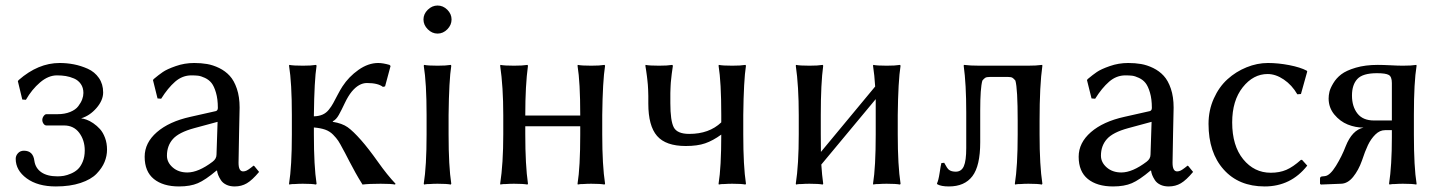

<svg xmlns="http://www.w3.org/2000/svg" viewBox="-20 -668 5241 698"><path d="M187 -394Q155.8 -394 125.7 -368.4Q95.7 -342.8 74.2 -305.2L61 -306.2L44.9 -373L47.9 -377Q118.7 -439 196.8 -439Q223.1 -439 248.5 -434.1Q273.9 -429.2 299.1 -418Q324.2 -406.7 339.6 -384.5Q355 -362.3 355 -332Q355 -303.2 330.6 -275.1Q306.2 -247.1 274.9 -237.8Q283.7 -236.8 294.7 -232.9Q305.7 -229 319.1 -220Q332.5 -210.9 343.5 -198.7Q354.5 -186.5 361.8 -167Q369.1 -147.5 369.1 -124Q369.1 -101.1 360.1 -79.1Q351.1 -57.1 331.1 -36.4Q311 -15.6 272.9 -2.9Q234.9 9.8 183.1 9.8Q117.2 9.8 77.1 -19.5Q37.1 -48.8 37.1 -90.8Q37.1 -102.1 45.4 -111.1Q53.7 -120.1 66.9 -120.1Q100.6 -120.1 105 -83Q108.9 -56.6 130.4 -41.7Q151.9 -26.9 189 -26.9Q200.7 -26.9 212.2 -28.8Q223.6 -30.8 238 -36.9Q252.4 -43 262.9 -52.7Q273.4 -62.5 280.8 -80.3Q288.1 -98.1 288.1 -121.1Q288.1 -158.2 268.1 -185.1Q248 -211.9 212.9 -211.9H148.9Q142.6 -211.9 138.2 -218.3Q133.8 -224.6 133.8 -231.9Q133.8 -239.3 138.7 -246.1Q143.6 -252.9 148.9 -252.9H189Q215.3 -252.9 235.1 -261Q254.9 -269 264.6 -282Q274.4 -294.9 278.8 -306.9Q283.2 -318.8 283.2 -330.1Q283.2 -349.1 273.9 -362.5Q264.6 -376 249.3 -382.6Q233.9 -389.2 219 -391.6Q204.1 -394 187 -394Z M847.2 -76.2Q847.2 -44.9 863.8 -44.9Q870.6 -44.9 877 -48.1Q883.3 -51.3 892.3 -58.3Q901.4 -65.4 901.9 -65.9L904.8 -64L921.9 -43Q897 -13.2 877.4 -1.7Q857.9 9.8 833 9.8Q815.4 9.8 802.5 3.4Q789.6 -2.9 783 -13.2Q776.4 -23.4 773.2 -31.7Q770 -40 769 -47.9H767.1Q726.6 -13.7 699.2 -2Q671.9 9.8 630.9 9.8Q572.8 9.8 539.3 -17.3Q505.9 -44.4 505.9 -98.1Q505.9 -148.9 550.3 -187.5Q594.7 -226.1 671.9 -243.2L765.1 -264.2Q772 -266.6 772 -275.9Q772 -308.1 765.1 -331.3Q758.3 -354.5 749 -366.2Q739.7 -377.9 725.1 -384.8Q710.4 -391.6 700.2 -392.8Q689.9 -394 675.8 -394Q643.1 -394 616.7 -371.1Q590.3 -348.1 565.9 -309.1L552.7 -310.1L536.1 -377L539.1 -380.9Q557.1 -396 572 -406.2Q586.9 -416.5 618.9 -427.7Q650.9 -439 686 -439Q710.9 -439 732.7 -435.3Q754.4 -431.6 776.9 -420.7Q799.3 -409.7 815.2 -392.3Q831.1 -375 841.1 -345.5Q851.1 -315.9 851.1 -276.9Q851.1 -273.4 849.1 -183.1Q847.2 -92.8 847.2 -76.2ZM771 -225.1 686 -202.1Q630.4 -187 608.6 -162.6Q586.9 -138.2 586.9 -102.1Q586.9 -77.6 607.9 -59.3Q628.9 -41 661.1 -41Q701.2 -41 752.9 -80.1Q767.1 -90.8 767.1 -106Z M1041 -250Q1041 -366.2 1030.8 -429.2L1031.7 -432.1Q1045.9 -429.2 1081.1 -429.2Q1096.2 -429.2 1108.2 -429.9Q1120.1 -430.7 1124.5 -431.6L1128.9 -432.1L1130.9 -429.2Q1122.6 -376.5 1121.1 -250V-245.1Q1139.6 -245.6 1152.8 -251.5Q1166 -257.3 1175.5 -269.3Q1185.1 -281.2 1191.4 -293Q1197.8 -304.7 1207.3 -323Q1216.8 -341.3 1225.1 -354Q1248 -389.2 1283.4 -414.1Q1318.8 -439 1355 -439Q1372.1 -439 1396 -432.1L1399.9 -428.2L1379.9 -354L1372.1 -352.1Q1354 -366.2 1314 -366.2Q1284.7 -366.2 1258.8 -335Q1245.6 -318.8 1233.6 -293.5Q1221.7 -268.1 1211.9 -250.5Q1202.1 -232.9 1189.9 -227.1V-225.1Q1223.6 -219.7 1243.7 -205.6Q1263.7 -191.4 1293 -158.2Q1319.3 -128.4 1353.8 -79.8Q1388.2 -31.2 1418 0L1416 2.9Q1402.8 0 1363.8 0Q1320.8 0 1297.9 2.9Q1283.2 -20.5 1272.5 -39.8Q1261.7 -59.1 1250.2 -81.3Q1238.8 -103.5 1233.9 -112.8Q1231.9 -116.7 1227.5 -124.5Q1216.3 -146 1209.7 -156Q1203.1 -166 1190.9 -178.5Q1178.7 -190.9 1161.9 -196.8Q1145 -202.6 1121.1 -204.6V-179.2Q1121.1 -63.5 1130.9 0L1128.9 2.9Q1115.2 0 1081.1 0Q1065.4 0 1053.2 1Q1040.5 1 1036.1 2L1031.7 2.9L1030.8 0Q1041 -63.5 1041 -179.2Z M1530.8 -250Q1530.8 -366.2 1520.5 -429.2L1522 -432.1Q1535.6 -429.2 1570.8 -429.2Q1585.9 -429.2 1597.9 -429.9Q1609.9 -430.7 1614.3 -431.6L1618.7 -432.1L1620.6 -429.2Q1612.3 -376.5 1610.8 -250V-179.2Q1610.8 -63.5 1620.6 0L1618.7 2.9Q1605 0 1570.8 0Q1555.2 0 1543 1Q1530.8 1 1526.4 2L1522 2.9L1520.5 0Q1530.8 -63.5 1530.8 -179.2ZM1535.2 -561.5Q1519.5 -577.1 1519.5 -597.2Q1519.5 -617.2 1535.2 -632.6Q1550.8 -647.9 1570.8 -647.9Q1590.8 -647.9 1606.2 -632.6Q1621.6 -617.2 1621.6 -597.2Q1621.6 -577.1 1606.2 -561.5Q1590.8 -545.9 1570.8 -545.9Q1550.8 -545.9 1535.2 -561.5Z M2169.4 -250V-179.2Q2169.4 -66.4 2179.7 0L2177.7 2.9Q2163.6 0 2129.4 0Q2113.8 0 2101.6 1Q2089.4 1 2085 2L2080.6 2.9L2079.6 0Q2089.4 -60.1 2089.4 -179.2V-209H1889.6V-180.2Q1889.6 -67.4 1899.4 0L1897.5 2.9Q1882.8 0 1848.6 0Q1833 0 1820.8 1Q1808.1 1 1803.7 2L1799.3 2.9L1798.3 0Q1809.6 -72.8 1809.6 -180.2V-249Q1809.6 -352.5 1798.3 -429.2L1799.3 -432.1Q1813.5 -429.2 1848.6 -429.2Q1863.8 -429.2 1876 -429.9Q1888.2 -430.7 1893.1 -431.6L1897.5 -432.1L1899.4 -429.2Q1889.6 -357.9 1889.6 -249V-248H2089.4V-250Q2089.4 -369.1 2079.6 -429.2L2080.6 -432.1Q2094.2 -429.2 2129.4 -429.2Q2144.5 -429.2 2156.7 -429.9Q2168.9 -430.7 2173.3 -431.6L2177.7 -432.1L2179.7 -429.2Q2170.9 -373 2169.4 -250Z M2336.9 -291Q2336.9 -307.1 2336.9 -319.1Q2336.9 -331.1 2336.2 -342.5Q2335.4 -354 2335.2 -359.9Q2335 -365.7 2333.5 -376.7Q2332 -387.7 2331.8 -391.4Q2331.5 -395 2329.3 -409.4Q2327.1 -423.8 2326.2 -429.2L2327.1 -432.1Q2340.8 -429.2 2376 -429.2Q2391.1 -429.2 2403.1 -429.9Q2415 -430.7 2419.4 -431.6L2423.8 -432.1L2426.3 -429.2Q2425.8 -425.3 2424.1 -413.8Q2422.4 -402.3 2422.1 -399.9Q2421.9 -397.5 2420.9 -388.9Q2419.9 -380.4 2419.7 -377.9Q2419.4 -375.5 2418.7 -368.2Q2418 -360.8 2418 -356.7Q2418 -352.5 2417.5 -345Q2417 -337.4 2417 -330.1Q2417 -322.8 2417 -313.7Q2417 -304.7 2417 -293Q2417 -229 2429.4 -205.1Q2441.9 -181.2 2485.8 -181.2Q2558.1 -181.2 2602.1 -223.1V-250Q2602.1 -369.1 2592.3 -429.2L2593.3 -432.1Q2606.9 -429.2 2642.1 -429.2Q2657.2 -429.2 2669.2 -429.9Q2681.2 -430.7 2685.5 -431.6L2689.9 -432.1L2691.9 -429.2Q2683.6 -376.5 2682.1 -250V-179.2Q2682.1 -63.5 2691.9 0L2689.9 2.9Q2676.3 0 2642.1 0Q2626.5 0 2614.3 1Q2602.1 1 2597.7 2L2593.3 2.9L2592.3 0Q2602.1 -59.6 2602.1 -178.7Q2571.8 -156.7 2543.7 -147Q2515.6 -137.2 2473.1 -137.2Q2400.4 -137.2 2368.7 -173.8Q2336.9 -210.4 2336.9 -291Z M2963.9 -250V-180.2Q2963.9 -135.3 2964.4 -115.7L3161.6 -353.5Q3159.2 -394.5 3153.8 -429.2L3154.8 -432.1Q3168.5 -429.2 3203.6 -429.2Q3218.8 -429.2 3231 -429.9Q3243.2 -430.7 3247.6 -431.6L3252 -432.1L3253.9 -429.2Q3245.1 -373 3243.7 -250V-179.2Q3243.7 -66.4 3253.9 0L3252 2.9Q3237.8 0 3203.6 0Q3188 0 3175.8 1Q3163.6 1 3159.2 2L3154.8 2.9L3153.8 0Q3163.6 -60.1 3163.6 -179.2V-250V-307.6L2965.8 -69.8Q2968.3 -30.8 2972.7 0L2970.7 2.9Q2957 0 2922.9 0Q2907.2 0 2895 1Q2882.8 1 2878.4 2L2874 2.9L2873 0Q2883.8 -69.3 2883.8 -180.2V-249Q2883.8 -356 2873 -429.2L2874 -432.1Q2887.7 -429.2 2922.9 -429.2Q2938 -429.2 2950 -429.9Q2961.9 -430.7 2966.3 -431.6L2970.7 -432.1L2972.7 -429.2Q2963.9 -364.7 2963.9 -250Z M3543.5 -150.9Q3543.5 -64.9 3515.1 -27.6Q3486.8 9.8 3429.7 9.8Q3401.4 9.8 3387.7 2L3386.2 -1Q3391.6 -11.2 3395.8 -38.8Q3399.9 -66.4 3402.3 -75.2L3412.6 -76.2Q3423.3 -55.7 3429.7 -50.8Q3438.5 -43.9 3454.6 -43.9Q3475.1 -43.9 3483.9 -63.7Q3492.7 -83.5 3492.7 -129.9V-258.8Q3492.7 -362.8 3483.4 -429.2L3484.4 -432.1Q3507.3 -429.2 3541.5 -429.2H3716.3Q3731.4 -429.2 3744.6 -429.9Q3757.8 -430.7 3763.2 -431.6L3768.6 -432.1L3769.5 -429.2Q3759.3 -357.9 3759.3 -229V-179.2Q3759.3 -66.4 3769.5 0L3767.6 2.9Q3753.4 0 3719.2 0Q3703.6 0 3691.4 1Q3679.2 1 3674.8 2L3670.4 2.9L3669.4 0Q3679.7 -63.5 3679.7 -179.2V-229Q3679.7 -345.7 3671.4 -375Q3665.5 -382.3 3660.6 -385.3Q3655.8 -388.2 3645.5 -388.2H3577.6Q3566.9 -388.2 3562 -385.3Q3557.1 -382.3 3551.3 -375Q3543.5 -347.7 3543.5 -266.1Z M4242.7 -76.2Q4242.7 -44.9 4259.3 -44.9Q4266.1 -44.9 4272.5 -48.1Q4278.8 -51.3 4287.8 -58.3Q4296.9 -65.4 4297.4 -65.9L4300.3 -64L4317.4 -43Q4292.5 -13.2 4272.9 -1.7Q4253.4 9.8 4228.5 9.8Q4210.9 9.8 4198 3.4Q4185.1 -2.9 4178.5 -13.2Q4171.9 -23.4 4168.7 -31.7Q4165.5 -40 4164.6 -47.9H4162.6Q4122.1 -13.7 4094.7 -2Q4067.4 9.8 4026.4 9.8Q3968.3 9.8 3934.8 -17.3Q3901.4 -44.4 3901.4 -98.1Q3901.4 -148.9 3945.8 -187.5Q3990.2 -226.1 4067.4 -243.2L4160.6 -264.2Q4167.5 -266.6 4167.5 -275.9Q4167.5 -308.1 4160.6 -331.3Q4153.8 -354.5 4144.5 -366.2Q4135.3 -377.9 4120.6 -384.8Q4106 -391.6 4095.7 -392.8Q4085.4 -394 4071.3 -394Q4038.6 -394 4012.2 -371.1Q3985.8 -348.1 3961.4 -309.1L3948.2 -310.1L3931.6 -377L3934.6 -380.9Q3952.6 -396 3967.5 -406.2Q3982.4 -416.5 4014.4 -427.7Q4046.4 -439 4081.5 -439Q4106.4 -439 4128.2 -435.3Q4149.9 -431.6 4172.4 -420.7Q4194.8 -409.7 4210.7 -392.3Q4226.6 -375 4236.6 -345.5Q4246.6 -315.9 4246.6 -276.9Q4246.6 -273.4 4244.6 -183.1Q4242.7 -92.8 4242.7 -76.2ZM4166.5 -225.1 4081.5 -202.1Q4025.9 -187 4004.2 -162.6Q3982.4 -138.2 3982.4 -102.1Q3982.4 -77.6 4003.4 -59.3Q4024.4 -41 4056.6 -41Q4096.7 -41 4148.4 -80.1Q4162.6 -90.8 4162.6 -106Z M4588.4 -398.9Q4536.1 -398.9 4497.8 -350.6Q4459.5 -302.2 4459.5 -223.1Q4459.5 -138.2 4499.5 -89.1Q4539.6 -40 4599.6 -40Q4631.8 -40 4656.2 -50.5Q4680.7 -61 4709.5 -86.9H4713.4L4732.4 -65.9Q4672.9 9.8 4577.6 9.8Q4483.4 9.8 4428.5 -51.8Q4373.5 -113.3 4373.5 -217.8Q4373.5 -267.1 4392.6 -309.6Q4411.6 -352.1 4442.4 -379.9Q4473.1 -407.7 4511.7 -423.3Q4550.3 -439 4589.4 -439Q4627 -439 4667.2 -431.2Q4707.5 -423.3 4730.5 -411.1L4732.4 -408.2L4709.5 -326.2L4696.3 -325.2Q4676.8 -358.9 4647.2 -378.9Q4617.7 -398.9 4588.4 -398.9Z M5120.1 -251V-178.2Q5120.1 -60.1 5129.9 0L5128.9 2.9Q5115.2 0 5080.1 0Q5064.9 0 5052.7 1Q5040.5 1 5036.1 2L5031.7 2.9L5029.8 0Q5040 -66.4 5040 -168.9V-194.8H5015.1Q4996.1 -194.8 4980 -179Q4963.9 -163.1 4953.1 -140.6Q4942.4 -118.2 4931.2 -84Q4918.9 -49.3 4899.2 -24.9Q4879.4 -0.5 4855 0L4781.7 2.9L4778.8 0V-19Q4778.8 -26.9 4789.1 -26.9L4796.9 -27.8Q4814.9 -29.8 4836.7 -64.9Q4858.4 -100.1 4872.1 -136.2Q4895.5 -195.3 4937 -204.1Q4907.7 -204.1 4879.6 -215.3Q4851.6 -226.6 4830.8 -251.7Q4810.1 -276.9 4810.1 -310.1Q4810.1 -321.3 4813 -334Q4815.9 -346.7 4826.9 -365.2Q4837.9 -383.8 4856 -397.7Q4874 -411.6 4908.7 -421.9Q4943.4 -432.1 4988.8 -432.1Q5007.3 -432.1 5034.7 -430.7Q5062 -429.2 5080.1 -429.2Q5095.7 -429.2 5107.9 -429.9Q5120.1 -430.7 5124.5 -431.6L5128.9 -432.1L5129.9 -429.2Q5120.1 -369.1 5120.1 -251ZM5040 -230V-366.2Q5040 -389.2 5028.8 -395.5Q5017.6 -401.9 4985.8 -401.9Q4934.1 -401.9 4914.6 -380.9Q4895 -359.9 4895 -320.8Q4895 -280.8 4914.8 -255.4Q4934.6 -230 4975.1 -230Z"/></svg>

Font: Linux Biolinum
Style: Regular
Weight: 400
Designer: Philipp H. Poll
Foundry: Philipp H. Poll
Version: Version 0.6.4